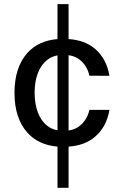

<svg xmlns="http://www.w3.org/2000/svg" viewBox="-20 -707 602 931"><path d="M258.8 203.6H312.5V3.9C364.7 0.5 407.7 -15.6 440.4 -43.5C478 -75.7 501.5 -119.1 510.7 -174.3H413.6C407.2 -145.5 394 -121.6 373 -102.1C356.9 -86.9 336.9 -77.6 312.5 -74.2V-439.5C336.9 -436 356.9 -426.8 373 -412.1C394 -392.6 407.2 -368.7 413.6 -339.8L510.7 -339.4C501.5 -394.5 478 -438.5 440.4 -470.7C407.2 -498.5 364.7 -514.2 312.5 -517.6V-687H258.8V-517.6C196.3 -512.2 147.5 -489.3 111.8 -449.2C70.8 -402.8 50.3 -338.4 50.3 -256.8C50.3 -175.3 70.8 -111.3 111.8 -64.9C147.5 -24.4 196.3 -1.5 258.8 3.9ZM209 -97.2C167.5 -129.9 147.9 -188.5 147.9 -257.3C147.9 -326.2 167.5 -383.8 209 -416.5C223.1 -427.7 239.7 -435.1 258.8 -438.5V-75.2C239.7 -78.6 223.1 -85.9 209 -97.2Z"/></svg>

Font: Estedad Medium
Style: Regular
Weight: 500
Designer: Amin Abedi
Version: Version 7.3